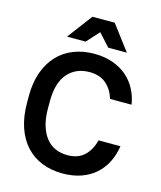

<svg xmlns="http://www.w3.org/2000/svg" viewBox="-133 -1010 936 1116"><g transform="rotate(15 335.0 -452.5)"><path d="M350 10Q281 10 225 -12.5Q169 -35 129 -78.5Q89 -122 67 -186.5Q45 -251 45 -334V-376Q45 -455 67 -517Q89 -579 129 -622Q169 -665 225.5 -687.5Q282 -710 350 -710Q412 -710 461.5 -692.5Q511 -675 547 -644Q583 -613 605 -571Q627 -529 635 -480H505Q490 -533 452 -566.5Q414 -600 350 -600Q270 -600 220.5 -544.5Q171 -489 171 -376V-334Q171 -274 184.5 -230Q198 -186 221.5 -157Q245 -128 278 -114Q311 -100 350 -100Q413 -100 450.5 -135Q488 -170 503 -230H635Q627 -177 605 -133Q583 -89 547 -57Q511 -25 461.5 -7.5Q412 10 350 10ZM283 -915H417L530 -765H418L350 -840L282 -765H170Z"/></g></svg>

Font: PT Root UI Bold
Style: Regular
Weight: 700
Designer: Vitaly Kuzmin
Foundry: ParaType Ltd.
Version: Version 2.000G